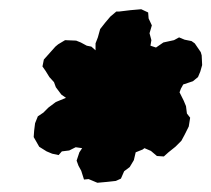

<svg xmlns="http://www.w3.org/2000/svg" viewBox="-20 -732 458 416"><path d="M191 -336 172 -344 162 -343 156 -362 150 -373 146 -384 152 -402 158 -411 144 -413 130 -406 114 -404 107 -396 93 -399 81 -404 65 -414 53 -435 54 -449 56 -465 62 -480 74 -488 85 -499 101 -511 123 -520 113 -527 101 -543 97 -554 87 -565 79 -578 72 -588 75 -603 100 -631 106 -636 121 -645 145 -644 155 -640 168 -633 178 -631 187 -623V-638L192 -651L197 -669L208 -683L219 -696L232 -707H238L263 -710L286 -712L301 -705L302 -692L309 -677L304 -660L308 -645L306 -633L318 -629L334 -640L357 -645L368 -651L380 -646L395 -643L402 -638L415 -619L417 -612L418 -591L414 -577L409 -565L398 -556L377 -549L372 -540L369 -532L378 -514L383 -502L385 -486L392 -477L389 -458L380 -440L373 -427L360 -414L345 -402L335 -393L320 -394L307 -405L293 -411L289 -408L274 -402L270 -385L261 -370L249 -361L242 -345L231 -340L213 -338Z"/></svg>

Font: Winky Rough
Style: Bold Italic
Weight: 700
Italic angle: -8.97852°
Designer: Simon Atzbach
Foundry: typofactur
Version: Version 1.206; ttfautohint (v1.8.4.7-5d5b)